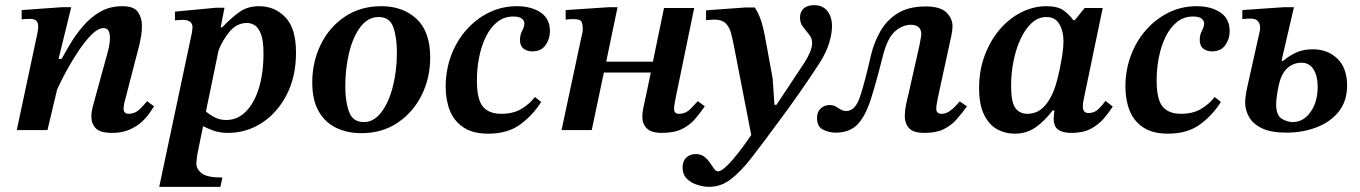

<svg xmlns="http://www.w3.org/2000/svg" viewBox="-20 -504 5270 744"><path d="M414 11Q368 11 351 -7Q334 -25 334 -52Q334 -64 336 -74.5Q338 -85 339 -89L399 -308Q399 -308 402.5 -324Q406 -340 406 -357Q406 -373 401 -384Q396 -395 381 -395Q360 -395 335 -370Q310 -345 284.5 -307Q259 -269 237 -228.5Q215 -188 201 -156L164 0H45L124 -371Q124 -371 126 -381.5Q128 -392 128 -402Q128 -416 120.5 -423.5Q113 -431 95 -431Q86 -431 75 -430Q64 -429 64 -429V-465L218 -476H256L207 -276H219Q232 -300 252.5 -334.5Q273 -369 301.5 -402.5Q330 -436 367.5 -458Q405 -480 454 -480Q499 -480 514.5 -457.5Q530 -435 530 -404Q530 -383 527 -365Q524 -347 521 -334L462 -106Q462 -106 460.5 -98.5Q459 -91 459 -83Q459 -63 479 -63Q503 -63 521 -80.5Q539 -98 550 -112L577 -92Q571 -83 559.5 -66Q548 -49 529 -31.5Q510 -14 481.5 -1.5Q453 11 414 11Z M863 11Q832 11 807 2Q782 -7 767 -15L745 92Q744 99 742.5 111Q741 123 741 131Q741 151 761.5 167.5Q782 184 842 184L834 220H597L724 -379Q724 -383 725 -387.5Q726 -392 726 -398Q726 -427 688 -427Q678 -427 668 -426Q658 -425 658 -425V-459L817 -474H850L835 -398H841Q877 -436 908.5 -458Q940 -480 984 -480Q1044 -480 1085.5 -437.5Q1127 -395 1127 -300Q1127 -207 1091 -137Q1055 -67 995 -28Q935 11 863 11ZM778 -72Q793 -59 812.5 -49Q832 -39 857 -39Q900 -39 932.5 -71.5Q965 -104 983 -162Q1001 -220 1001 -297Q1001 -347 991 -372.5Q981 -398 966.5 -406.5Q952 -415 938 -415Q898 -415 870.5 -382.5Q843 -350 827 -309Z M1380 12Q1326 12 1283 -8.5Q1240 -29 1215 -72.5Q1190 -116 1190 -184Q1190 -264 1223 -331.5Q1256 -399 1316.5 -439.5Q1377 -480 1458 -480Q1541 -480 1594 -431Q1647 -382 1647 -281Q1647 -202 1614 -135.5Q1581 -69 1521 -28.5Q1461 12 1380 12ZM1390 -31Q1429 -31 1458 -69.5Q1487 -108 1502.5 -169.5Q1518 -231 1518 -300Q1518 -359 1504 -398.5Q1490 -438 1447 -438Q1406 -438 1377 -400Q1348 -362 1333 -300.5Q1318 -239 1318 -169Q1318 -111 1332.5 -71Q1347 -31 1390 -31Z M1872 14Q1813 14 1776.5 -10Q1740 -34 1723.5 -75Q1707 -116 1707 -168Q1707 -232 1728 -288.5Q1749 -345 1787 -388Q1825 -431 1875 -455.5Q1925 -480 1983 -480Q2038 -480 2074.5 -456Q2111 -432 2111 -383Q2111 -353 2094 -329Q2077 -305 2043 -305Q2021 -305 2008 -316Q1995 -327 1995 -349Q1995 -369 2003.5 -385Q2012 -401 2012 -413Q2012 -424 2002 -432Q1992 -440 1969 -440Q1933 -440 1906.5 -418.5Q1880 -397 1862.5 -361Q1845 -325 1836.5 -281.5Q1828 -238 1828 -193Q1828 -118 1851.5 -90.5Q1875 -63 1922 -63Q1968 -63 1999.5 -81.5Q2031 -100 2053 -128L2077 -109Q2046 -59 1997 -22.5Q1948 14 1872 14Z M2544 11Q2504 11 2486.5 -6.5Q2469 -24 2469 -51Q2469 -67 2473 -86.5Q2477 -106 2485 -142L2502 -223H2320L2273 0H2156L2235 -370Q2238 -379 2238 -386Q2238 -393 2238 -395Q2238 -413 2232 -421.5Q2226 -430 2201 -430Q2195 -430 2188 -429.5Q2181 -429 2172 -428V-465L2338 -476H2373L2329 -265H2510L2553 -473H2670L2598 -124Q2597 -117 2594.5 -104Q2592 -91 2592 -82Q2592 -63 2611 -63Q2637 -63 2655.5 -82Q2674 -101 2684 -112L2711 -92Q2693 -66 2673 -42.5Q2653 -19 2622.5 -4Q2592 11 2544 11Z M2728 220Q2708 220 2684 213Q2660 206 2642.5 189.5Q2625 173 2625 145Q2625 120 2639.5 106.5Q2654 93 2676 93Q2696 93 2709 103Q2722 113 2731 126.5Q2740 140 2747 150Q2754 160 2763 160Q2772 160 2788 146.5Q2804 133 2822.5 111Q2841 89 2859 64.5Q2877 40 2891 19L2823 -331Q2818 -356 2812 -378Q2806 -400 2791.5 -414Q2777 -428 2748 -428Q2740 -428 2729.5 -427Q2719 -426 2716 -426V-464L2868 -475H2905Q2917 -456 2924.5 -437Q2932 -418 2938 -392Q2944 -366 2951 -326L2974 -200L2981 -98H2989L3095 -258Q3109 -279 3118 -300Q3127 -321 3127 -337Q3127 -356 3115 -370.5Q3103 -385 3091.5 -400Q3080 -415 3080 -436Q3080 -458 3094 -471Q3108 -484 3134 -484Q3168 -484 3186 -461.5Q3204 -439 3204 -402Q3204 -374 3193 -337.5Q3182 -301 3156 -260Q3117 -200 3076 -141.5Q3035 -83 2999 -35Q2936 51 2892 107.5Q2848 164 2810 192Q2772 220 2728 220Z M3218 10Q3193 10 3169.5 -1.5Q3146 -13 3146 -47Q3146 -71 3160.5 -84Q3175 -97 3194 -97Q3209 -97 3219 -91Q3229 -85 3238 -79.5Q3247 -74 3260 -74Q3294 -74 3312.5 -129Q3331 -184 3355 -290Q3367 -340 3391.5 -383Q3416 -426 3458.5 -452.5Q3501 -479 3567 -479Q3624 -479 3647.5 -455.5Q3671 -432 3671 -403Q3671 -388 3667 -368L3614 -124Q3610 -105 3609 -96.5Q3608 -88 3608 -83Q3608 -63 3628 -63Q3645 -63 3659.5 -73Q3674 -83 3684.5 -95Q3695 -107 3699 -111L3727 -92Q3707 -64 3686 -40.5Q3665 -17 3636 -3Q3607 11 3563 11Q3519 11 3502.5 -7.5Q3486 -26 3486 -54Q3486 -74 3490.5 -96.5Q3495 -119 3501 -142L3543 -329Q3547 -350 3548.5 -358.5Q3550 -367 3550 -372Q3550 -390 3539 -399Q3528 -408 3510 -408Q3477 -408 3447.5 -382Q3418 -356 3400 -283Q3375 -183 3354 -118Q3333 -53 3302.5 -21.5Q3272 10 3218 10Z M3912 14Q3875 14 3844 -3Q3813 -20 3793.5 -59Q3774 -98 3774 -163Q3774 -232 3796 -290Q3818 -348 3854.5 -390.5Q3891 -433 3938 -456.5Q3985 -480 4035 -480Q4079 -480 4101.5 -463.5Q4124 -447 4139 -426H4145L4183 -473H4253L4181 -127Q4181 -127 4178.5 -114.5Q4176 -102 4176 -91Q4176 -81 4180.5 -73.5Q4185 -66 4199 -66Q4221 -66 4237 -82Q4253 -98 4264 -113L4292 -91Q4277 -68 4257 -44.5Q4237 -21 4207 -5Q4177 11 4132 11Q4098 11 4080.5 -1.5Q4063 -14 4063 -45Q4063 -52 4064 -60Q4065 -68 4066 -76H4059Q4026 -33 3991.5 -9.5Q3957 14 3912 14ZM3961 -63Q4002 -63 4030 -95.5Q4058 -128 4074 -185Q4080 -206 4086 -234.5Q4092 -263 4096.5 -292Q4101 -321 4101 -345Q4101 -383 4085 -410.5Q4069 -438 4035 -438Q4003 -438 3978 -415Q3953 -392 3935 -353.5Q3917 -315 3907.5 -268Q3898 -221 3898 -172Q3898 -108 3914.5 -85.5Q3931 -63 3961 -63Z M4506 14Q4447 14 4410.5 -10Q4374 -34 4357.5 -75Q4341 -116 4341 -168Q4341 -232 4362 -288.5Q4383 -345 4421 -388Q4459 -431 4509 -455.5Q4559 -480 4617 -480Q4672 -480 4708.5 -456Q4745 -432 4745 -383Q4745 -353 4728 -329Q4711 -305 4677 -305Q4655 -305 4642 -316Q4629 -327 4629 -349Q4629 -369 4637.5 -385Q4646 -401 4646 -413Q4646 -424 4636 -432Q4626 -440 4603 -440Q4567 -440 4540.5 -418.5Q4514 -397 4496.5 -361Q4479 -325 4470.5 -281.5Q4462 -238 4462 -193Q4462 -118 4485.5 -90.5Q4509 -63 4556 -63Q4602 -63 4633.5 -81.5Q4665 -100 4687 -128L4711 -109Q4680 -59 4631 -22.5Q4582 14 4506 14Z M4965 10Q4906 10 4871 -6.5Q4836 -23 4820.5 -50Q4805 -77 4805 -106Q4805 -120 4807.5 -136.5Q4810 -153 4813 -165.5Q4816 -178 4816 -179L4859 -372Q4863 -385 4863 -396Q4863 -412 4854.5 -422Q4846 -432 4825 -432Q4819 -432 4811 -431.5Q4803 -431 4794 -430V-465L4953 -476H4994L4946 -269L4952 -268Q4977 -289 5004 -301Q5031 -313 5067 -313Q5125 -313 5162.5 -276.5Q5200 -240 5200 -173Q5200 -112 5167.5 -71.5Q5135 -31 5081.5 -10.5Q5028 10 4965 10ZM4990 -31Q5030 -31 5058 -69.5Q5086 -108 5086 -169Q5086 -209 5070 -235Q5054 -261 5023 -261Q4992 -261 4968.5 -240Q4945 -219 4935 -173Q4932 -160 4928.5 -137.5Q4925 -115 4925 -100Q4925 -58 4946 -44.5Q4967 -31 4990 -31Z"/></svg>

Font: STIX Two Text SemiBold
Style: Italic
Weight: 600
Italic angle: -12°
Designer: Ross Mills, John Hudson & Paul Hanslow, Tiro Typeworks Ltd; with prior portions MicroPress Inc. and Coen Hoffman, Elsevi
Foundry: Tiro Typeworks Ltd
Version: Version 2.13 b171